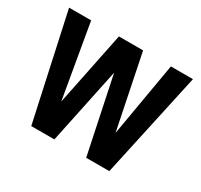

<svg xmlns="http://www.w3.org/2000/svg" viewBox="-111 -640 822 784"><g transform="rotate(30 300.0 -248.0)"><path d="M116 0 8 -496H112L172 -148L243 -496H357L428 -148L488 -496H592L484 0H375L300 -358L225 0Z"/></g></svg>

Font: DM Mono Medium
Style: Regular
Weight: 500
Designer: Colophon Foundry
Foundry: Colophon Foundry
Version: Version 1.000; ttfautohint (v1.8.2.53-6de2)